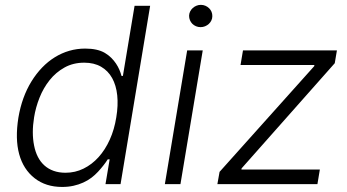

<svg xmlns="http://www.w3.org/2000/svg" viewBox="-20 -751 1416 783"><path d="M55 -271.3Q69.2 -355.5 108.3 -419Q127.8 -450.6 151.8 -475.5Q175.8 -500.4 203.7 -517.6Q231.5 -534.8 262.8 -543.9Q294 -552.9 327.4 -552.9Q377.5 -552.9 407.7 -535.2Q422.6 -526.3 433.8 -515.1Q445 -503.9 453.1 -491.7Q461.3 -479.4 466.8 -466.6Q472.3 -453.8 475.5 -441.4H481.2L528.8 -727.3H592.3L471.6 0H410.2L427.2 -101.2H419.4Q411.6 -88.8 401.6 -76.2Q391.7 -63.6 379.6 -50.4Q367.5 -37.3 352.5 -25.9Q337.4 -14.6 319.2 -6.4Q301.1 1.8 279.7 6.6Q258.2 11.4 233.3 11.4Q166.9 11.4 121.4 -24.1Q75.3 -60 58.2 -122.3Q41.2 -184.7 55 -271.3ZM119 -157.7Q123.9 -132.1 134.4 -111.5Q144.9 -90.9 160.9 -76.5Q176.8 -62.1 198.5 -54.3Q220.2 -46.5 247.2 -46.5Q286.6 -46.5 320.8 -63.4Q355.1 -80.3 382.1 -110.3Q409.1 -140.3 427.7 -181.6Q446.4 -223 454.2 -272.4Q462.4 -321.4 458.1 -362.2Q453.8 -403.1 437.3 -432.7Q420.8 -462.4 392.2 -478.9Q363.6 -495.4 323.5 -495.4Q278.4 -495.4 243.1 -475.7Q207.7 -456 182.4 -424.2Q157 -392.4 141.2 -352.6Q125.4 -312.9 119 -272.4Q108.7 -208.8 119 -157.7Z M743.3 -545.5H806.8L715.9 0H652.3ZM751.1 -686.8Q751.4 -696 755.3 -704Q759.2 -712 765.8 -718Q772.4 -724.1 780.9 -727.6Q789.4 -731.2 799 -731.2Q808.9 -731.2 817.6 -727.5Q826.3 -723.7 832.7 -717.5Q839.1 -711.3 842.7 -702.8Q846.2 -694.2 845.9 -684.7Q845.9 -675.8 842 -667.6Q838.1 -659.4 831.5 -653.4Q824.9 -647.4 816.2 -643.8Q807.5 -640.3 797.9 -640.3Q788 -640.3 779.3 -644Q770.6 -647.7 764.4 -653.9Q758.2 -660.2 754.6 -668.7Q751.1 -677.2 751.1 -686.8Z M866.5 0 875.4 -50.1 1261.4 -481.2 1262.1 -485.8H960.9L970.9 -545.5H1354L1345.2 -493.3L965.2 -64.3L964.5 -59.7H1284.4L1274.5 0Z"/></svg>

Font: Inter P Light
Style: Italic
Weight: 300
Italic angle: 9.39999°
Designer: Rasmus Andersson
Foundry: rsms
Version: Version 3.018;git-588b23468